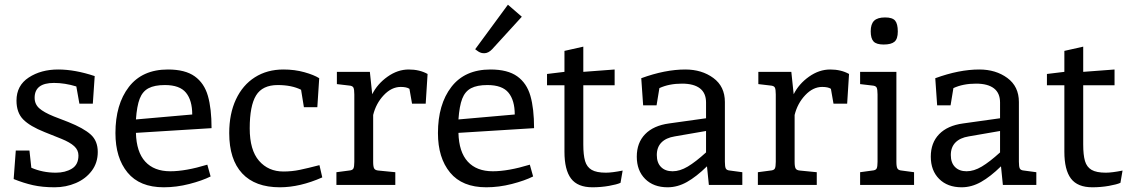

<svg xmlns="http://www.w3.org/2000/svg" viewBox="-20 -785 4800 815"><path d="M47 -146H105L113 -73Q161 -52 217 -52Q257 -52 285 -69Q313 -86 313 -125Q313 -148 295 -164.5Q277 -181 240 -196L170 -224Q107 -249 78.5 -278Q50 -307 50 -358Q50 -422 102 -456Q154 -490 227 -490Q298 -490 382 -462L374 -345H317L304 -418Q255 -433 209 -433Q127 -433 127 -370Q127 -343 146.5 -325.5Q166 -308 208 -291L270 -267Q335 -241 365 -214Q395 -187 395 -140Q395 -94 369.5 -60Q344 -26 302 -8Q260 10 212 10Q160 10 120 1Q80 -8 38 -25Z M860 -86 874 -36Q838 -18 783.5 -4Q729 10 675 10Q573 10 521.5 -52.5Q470 -115 470 -220Q470 -342 527 -416Q584 -490 693 -490Q766 -490 806.5 -461Q847 -432 862.5 -378Q878 -324 878 -241L557 -221Q559 -140 596.5 -99Q634 -58 703 -58Q768 -58 860 -86ZM557 -278 796 -299Q796 -359 769.5 -391.5Q743 -424 680 -424Q636 -424 610.5 -410.5Q585 -397 573 -366Q561 -335 557 -278Z M953 -220Q953 -302 981.5 -363Q1010 -424 1062 -457Q1114 -490 1183 -490Q1231 -490 1272 -478.5Q1313 -467 1335 -453L1327 -330H1270L1258 -404Q1218 -424 1159 -424Q1094 -424 1067 -380Q1040 -336 1040 -240Q1040 -148 1079.5 -102.5Q1119 -57 1183 -57Q1219 -57 1252.5 -64Q1286 -71 1336 -84L1348 -32Q1253 10 1168 10Q1063 10 1008 -49Q953 -108 953 -220Z M1795 -471 1787 -345H1729L1718 -408Q1706 -416 1681 -416Q1642 -416 1609 -381Q1576 -346 1564 -297V-98Q1564 -77 1568.5 -69.5Q1573 -62 1587 -61L1658 -54V0H1408V-54L1461 -61Q1476 -62 1480 -69.5Q1484 -77 1484 -98V-384Q1484 -406 1480 -413.5Q1476 -421 1461 -422L1410 -428V-480H1550L1560 -385Q1582 -429 1625 -459.5Q1668 -490 1715 -490Q1761 -490 1795 -471Z M2229 -86 2243 -36Q2207 -18 2152.5 -4Q2098 10 2044 10Q1942 10 1890.5 -52.5Q1839 -115 1839 -220Q1839 -342 1896 -416Q1953 -490 2062 -490Q2135 -490 2175.5 -461Q2216 -432 2231.5 -378Q2247 -324 2247 -241L1926 -221Q1928 -140 1965.5 -99Q2003 -58 2072 -58Q2137 -58 2229 -86ZM1926 -278 2165 -299Q2165 -359 2138.5 -391.5Q2112 -424 2049 -424Q2005 -424 1979.5 -410.5Q1954 -397 1942 -366Q1930 -335 1926 -278ZM1997 -576 2136 -765 2195 -714 2069 -576Q2053 -559 2035 -559Q2025 -559 2017.5 -562.5Q2010 -566 2004.5 -570.5Q1999 -575 1997 -576Z M2623 -61 2614 -9Q2599 -2 2565 4Q2531 10 2495 10Q2432 10 2404 -27Q2376 -64 2376 -141V-423H2302V-471L2376 -480V-569L2456 -587V-480L2589 -490V-423H2456V-172Q2456 -127 2463.5 -101.5Q2471 -76 2491.5 -64Q2512 -52 2552 -52Q2578 -52 2623 -61Z M3131 -54V0H2989L2981 -79Q2936 -35 2896 -12.5Q2856 10 2814 10Q2754 10 2718.5 -25.5Q2683 -61 2683 -120Q2683 -179 2718.5 -215.5Q2754 -252 2820 -261L2977 -283V-350Q2977 -390 2951 -410Q2925 -430 2875 -430Q2820 -430 2779 -411L2767 -338H2710L2702 -453Q2803 -490 2889 -490Q2959 -490 3008 -454Q3057 -418 3057 -352V-98Q3057 -77 3061 -69.5Q3065 -62 3079 -61ZM2835 -58Q2866 -58 2899.5 -78Q2933 -98 2977 -138V-229L2844 -206Q2807 -200 2787.5 -180Q2768 -160 2768 -127Q2768 -94 2786 -76Q2804 -58 2835 -58Z M3584 -471 3576 -345H3518L3507 -408Q3495 -416 3470 -416Q3431 -416 3398 -381Q3365 -346 3353 -297V-98Q3353 -77 3357.5 -69.5Q3362 -62 3376 -61L3447 -54V0H3197V-54L3250 -61Q3265 -62 3269 -69.5Q3273 -77 3273 -98V-384Q3273 -406 3269 -413.5Q3265 -421 3250 -422L3199 -428V-480H3339L3349 -385Q3371 -429 3414 -459.5Q3457 -490 3504 -490Q3550 -490 3584 -471Z M3676 -652Q3676 -683 3690.5 -697Q3705 -711 3737 -711Q3768 -711 3779.5 -697.5Q3791 -684 3791 -651Q3791 -620 3777 -608Q3763 -596 3731 -596Q3700 -596 3688 -609Q3676 -622 3676 -652ZM3631 -54 3682 -61Q3697 -62 3701 -69.5Q3705 -77 3705 -98V-384Q3705 -406 3701 -413.5Q3697 -421 3682 -422L3631 -428V-480H3785V-98Q3785 -77 3789.5 -69.5Q3794 -62 3808 -61L3860 -54V0H3631Z M4379 -54V0H4237L4229 -79Q4184 -35 4144 -12.5Q4104 10 4062 10Q4002 10 3966.5 -25.5Q3931 -61 3931 -120Q3931 -179 3966.5 -215.5Q4002 -252 4068 -261L4225 -283V-350Q4225 -390 4199 -410Q4173 -430 4123 -430Q4068 -430 4027 -411L4015 -338H3958L3950 -453Q4051 -490 4137 -490Q4207 -490 4256 -454Q4305 -418 4305 -352V-98Q4305 -77 4309 -69.5Q4313 -62 4327 -61ZM4083 -58Q4114 -58 4147.5 -78Q4181 -98 4225 -138V-229L4092 -206Q4055 -200 4035.5 -180Q4016 -160 4016 -127Q4016 -94 4034 -76Q4052 -58 4083 -58Z M4745 -61 4736 -9Q4721 -2 4687 4Q4653 10 4617 10Q4554 10 4526 -27Q4498 -64 4498 -141V-423H4424V-471L4498 -480V-569L4578 -587V-480L4711 -490V-423H4578V-172Q4578 -127 4585.5 -101.5Q4593 -76 4613.5 -64Q4634 -52 4674 -52Q4700 -52 4745 -61Z"/></svg>

Font: Enriqueta
Style: Regular
Weight: 400
Designer: Viviana Monsalve, Gustavo Ibarra
Foundry: 72Puntos
Version: Version 2.000